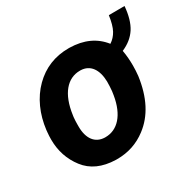

<svg xmlns="http://www.w3.org/2000/svg" viewBox="-133 -722 889 876"><g transform="rotate(-30 312.0 -284.0)"><path d="M31.2 -255.4C29.8 -242.2 29.3 -229.5 29.3 -217.3C29.3 -157.7 46.9 -105.5 81.5 -60.5C116.2 -15.1 168.9 8.3 238.8 10.3C241.2 10.3 244.1 10.3 246.6 10.3C304.2 10.3 355.5 -6.8 400.4 -41C465.3 -89.8 504.4 -166 518.6 -270C520.5 -288.1 521.5 -305.7 521.5 -323.7C521.5 -350.6 519.5 -377.4 514.6 -404.8C548.8 -419.4 574.7 -440.4 592.3 -467.8C609.4 -494.6 620.1 -531.7 624 -578.1L541 -577.6C536.6 -544.9 529.3 -519.5 520 -502.4C510.7 -485.4 498 -471.2 481.9 -460.9C442.4 -511.2 385.7 -537.1 311.5 -538.6C309.6 -538.6 307.6 -538.6 306.2 -538.6C233.9 -538.6 172.9 -513.7 123 -464.4C72.3 -414.1 41.5 -344.2 32.2 -266.1ZM170.9 -265.6C185.1 -368.7 233.4 -424.3 299.8 -424.3C300.8 -424.3 302.2 -424.3 303.2 -424.3C354 -422.9 381.3 -382.8 382.8 -319.8C382.8 -301.8 381.8 -285.2 380.4 -270L377.4 -250C361.8 -154.3 313.5 -103 250 -103C248.5 -103 247.6 -103 246.1 -103C195.8 -104.5 167.5 -143.1 167.5 -206.1C167.5 -209 167.5 -211.9 167.5 -214.8C167.5 -229 168 -242.2 169.4 -255.4Z"/></g></svg>

Font: Roboto
Style: Bold Italic
Weight: 700
Italic angle: -12°
Designer: Google
Version: Version 2.137; 2017